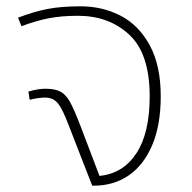

<svg xmlns="http://www.w3.org/2000/svg" viewBox="-20 -588 607 608"><path d="M489 -283Q489 -192 462 -128.5Q435 -65 387.5 -32.5Q340 0 277 0H272L198 -190Q179 -241 164 -260Q149 -279 123 -279Q102 -279 74 -272L70 -298Q99 -307 124 -307Q155 -307 172 -297.5Q189 -288 201.5 -265.5Q214 -243 233 -194L295 -31Q369 -38 411.5 -102Q454 -166 454 -283Q454 -418 389.5 -478Q325 -538 227 -538Q174 -538 133.5 -530Q93 -522 48 -505L37 -532Q87 -551 130 -559.5Q173 -568 235 -568Q304 -568 361.5 -538.5Q419 -509 454 -445Q489 -381 489 -283Z"/></svg>

Font: FiraGO UltraLight
Style: Regular
Weight: 200
Designer: bBox Type
Foundry: bBox Type GmbH
Version: Version 1.001